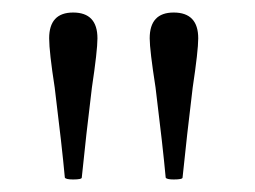

<svg xmlns="http://www.w3.org/2000/svg" viewBox="-20 -683 405 305"><path d="M96.2 -397.9Q84.5 -397.9 83 -400.9Q78.6 -449.2 66.9 -543.9Q58.1 -600.6 58.1 -622.1Q58.1 -663.1 96.2 -663.1Q134.8 -663.1 134.8 -622.1Q134.8 -602.5 126 -543.9Q116.7 -468.3 109.9 -400.9Q109.9 -397.9 96.2 -397.9ZM255.9 -397.9Q244.6 -397.9 243.2 -400.9Q238.8 -449.2 227.1 -543.9Q217.8 -603.5 217.8 -622.1Q217.8 -663.1 255.9 -663.1Q294.9 -663.1 294.9 -622.1Q294.9 -602.5 286.1 -543.9Q276.9 -468.3 270 -400.9Q270 -397.9 255.9 -397.9Z"/></svg>

Font: Junicode SmCond Light
Style: Regular
Weight: 300
Width: 4
Designer: Peter S. Baker
Version: Version 2.206